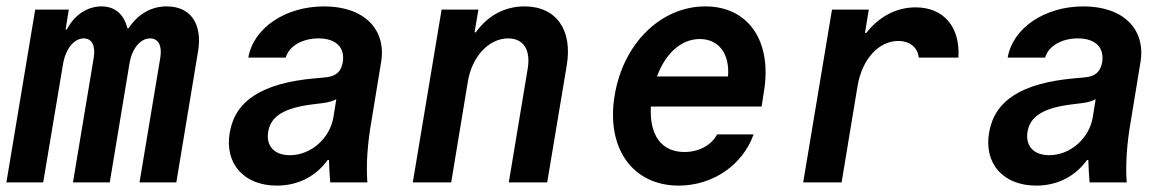

<svg xmlns="http://www.w3.org/2000/svg" viewBox="-45 -570 3665 600"><path d="M-25 0H90L152 -370C160 -417 186 -450 217 -450C242 -450 254 -427 248 -390L183 0H298L360 -374C368 -419 394 -450 424 -450C450 -450 462 -427 456 -390L391 0H506L574 -410C588 -495 551 -550 476 -550C428 -550 387 -527 357 -482H353C342 -526 314 -550 272 -550C228 -550 187 -523 164 -478H160L170 -540H65Z M1026 -374C1020 -345 1005 -331 970 -328L937 -325C775 -310 690 -256 673 -156C656 -58 718 10 820 10C887 10 942 -19 979 -70H983C984 -44 985 -20 987 0H1103C1099 -55 1103 -120 1116 -193L1146 -376C1163 -480 1091 -550 968 -550C847 -550 747 -483 731 -390H848C858 -426 900 -450 950 -450C1006 -450 1034 -421 1026 -374ZM861 -85C812 -85 786 -114 793 -158C801 -207 843 -233 933 -244L965 -248C981 -250 995 -254 1006 -260L997 -204C986 -137 926 -85 861 -85Z M1245 0H1365L1417 -315C1430 -394 1483 -450 1543 -450C1591 -450 1614 -414 1604 -355L1545 0H1665L1726 -365C1745 -477 1693 -550 1594 -550C1532 -550 1479 -521 1442 -469H1438L1450 -540H1335Z M1989 -237H2335L2342 -282C2369 -441 2294 -550 2159 -550C2021 -550 1903 -435 1876 -273C1848 -108 1931 10 2076 10C2182 10 2276 -54 2310 -150H2196C2178 -116 2139 -95 2094 -95C2021 -95 1984 -149 1989 -237ZM2142 -448C2201 -448 2236 -402 2230 -331H2008C2035 -404 2084 -448 2142 -448Z M2585 0 2635 -302C2649 -385 2701 -442 2762 -442C2798 -442 2823 -422 2826 -390H2950C2956 -486 2904 -547 2816 -547C2756 -547 2702 -518 2662 -467H2658L2670 -540H2555L2465 0Z M3399 -374C3393 -345 3378 -331 3343 -328L3310 -325C3148 -310 3063 -256 3046 -156C3029 -58 3091 10 3193 10C3260 10 3315 -19 3352 -70H3356C3357 -44 3358 -20 3360 0H3476C3472 -55 3476 -120 3489 -193L3519 -376C3536 -480 3464 -550 3341 -550C3220 -550 3120 -483 3104 -390H3221C3231 -426 3273 -450 3323 -450C3379 -450 3407 -421 3399 -374ZM3234 -85C3185 -85 3159 -114 3166 -158C3174 -207 3216 -233 3306 -244L3338 -248C3354 -250 3368 -254 3379 -260L3370 -204C3359 -137 3299 -85 3234 -85Z"/></svg>

Font: CommitMono
Style: Bold Italic
Weight: 700
Monospace: yes
Designer: Eigil Nikolajsen
Foundry: Eigil Nikolajsen
Version: Version 1.143